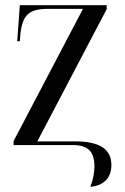

<svg xmlns="http://www.w3.org/2000/svg" viewBox="-20 -556 479 736"><path d="M326 160C377 156 407 126 407 77C407 18 366 -14 268 -14H123L389 -521V-536H56L46 -398H56L58 -424C66 -499 91 -522 164 -522H298L32 -15V0H258C314 0 342 22 342 82C342 108 336 136 326 160Z"/></svg>

Font: Noto Serif Display Condensed
Style: Regular
Weight: 400
Width: 3
Designer: Monotype Design Team
Foundry: Monotype Imaging Inc.
Version: Version 2.009